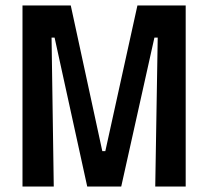

<svg xmlns="http://www.w3.org/2000/svg" viewBox="-20 -680 759 700"><path d="M62 0V-660H238L353 -129H364L481 -660H657V0H546L555 -543H543L422 0H298L179 -543H168L176 0Z"/></svg>

Font: Bricolage Grotesque 10pt Condensed SemiBold
Style: Regular
Weight: 600
Width: 3
Designer: Mathieu Triay
Foundry: Atelier Triay
Version: Version 1.000; ttfautohint (v1.8.4.7-5d5b);gftools[0.9.32]